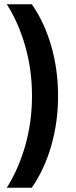

<svg xmlns="http://www.w3.org/2000/svg" viewBox="-20 -762 360 906"><path d="M12 -742H130Q190 -656 222 -544.5Q254 -433 254 -309Q254 -186 222 -74.5Q190 37 130 124H12Q67 37 99 -74.5Q131 -186 131 -309Q131 -433 99 -544.5Q67 -656 12 -742Z"/></svg>

Font: Alexandria Medium
Style: Regular
Weight: 500
Designer: Mohamed Gaber
Foundry: Kief Type Foundry
Version: Version 5.100